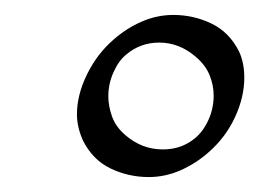

<svg xmlns="http://www.w3.org/2000/svg" viewBox="-20 -700 347 257"><path d="M179 -463Q152 -463 128 -474.5Q104 -486 91 -512Q83 -530 83 -547Q83 -573 96.5 -600.5Q110 -628 132 -647Q149 -662 169.5 -671Q190 -680 212 -680Q239 -680 263 -668.5Q287 -657 300 -631Q307 -616 307 -596Q307 -570 294.5 -543Q282 -516 259 -496Q242 -481 221.5 -472Q201 -463 179 -463ZM198 -500Q223 -500 241 -515Q252 -524 259 -539.5Q266 -555 266 -572Q266 -586 260.5 -599.5Q255 -613 242 -624Q220 -643 193 -643Q168 -643 149 -627Q139 -619 132 -603.5Q125 -588 125 -571Q125 -558 130 -544Q135 -530 148 -519Q170 -500 198 -500Z"/></svg>

Font: Tapestry
Style: Regular
Weight: 400
Designer: Robert E. Leuschke
Foundry: Robert E. Leuschke
Version: Version 1.010; ttfautohint (v1.8.4.7-5d5b)